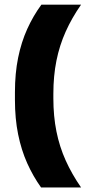

<svg xmlns="http://www.w3.org/2000/svg" viewBox="-20 -696 378 842"><path d="M214 -284.5V-265Q214 -186.5 227.5 -119.5Q241 -52.5 268 7.5Q295 67.5 335.5 126H160Q125 77 99.2 19.5Q73.5 -38 59.5 -106.8Q45.5 -175.5 45.5 -258V-291.5Q45.5 -374.5 59.5 -443Q73.5 -511.5 99.5 -569Q125.5 -626.5 161.5 -675.5H335.5Q295 -617.5 268 -557.2Q241 -497 227.5 -430Q214 -363 214 -284.5Z"/></svg>

Font: Anek Malayalam ExtraBold
Style: Regular
Weight: 800
Version: Version 1.003